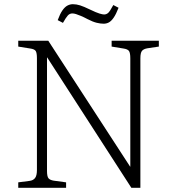

<svg xmlns="http://www.w3.org/2000/svg" viewBox="-20 -895 837 915"><path d="M67 0V-26L121 -33Q138 -35 147 -46.5Q156 -58 156 -85V-618Q156 -642 150.5 -651.5Q145 -661 123 -664L67 -673V-701H210L600 -101H601V-617Q601 -642 595 -651.5Q589 -661 567 -664L512 -673V-701H737V-673L683 -665Q665 -662 657 -653Q649 -644 649 -617V0H606L205 -621H204V-81Q204 -54 211 -45.5Q218 -37 236 -34L295 -26V0ZM474 -782Q459 -782 440.5 -786.5Q422 -791 397 -804Q380 -813 366 -819Q352 -825 342 -828Q332 -831 325 -831Q312 -831 303 -821Q294 -811 280 -786L255 -799Q266 -829 277.5 -845.5Q289 -862 301.5 -868.5Q314 -875 327 -875Q344 -875 361.5 -869.5Q379 -864 410 -849Q439 -835 454 -830.5Q469 -826 476 -826Q487 -826 495.5 -833.5Q504 -841 520 -871L545 -858Q533 -827 521.5 -810.5Q510 -794 498.5 -788Q487 -782 474 -782Z"/></svg>

Font: Literata ExtraLight
Style: Regular
Weight: 250
Designer: Latin by Veronika Burian and Jose Scaglione. Greek by Irene Vlachou. Cyrillic by Vera Evstafieva.
Foundry: TypeTogether
Version: Version 3.103;gftools[0.9.29]